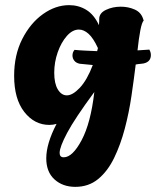

<svg xmlns="http://www.w3.org/2000/svg" viewBox="-20 -527 626 747"><path d="M273 200Q224 200 192 171Q160 142 160 89Q160 32 200 -45Q193 -43 186 -42Q179 -41 172 -41Q114 -41 74.5 -91.5Q35 -142 35 -232Q35 -313 66.5 -375Q98 -437 147 -472Q196 -507 249 -507Q286 -507 316 -488.5Q346 -470 365 -429Q366 -439 366 -446Q366 -453 366 -453Q366 -476 392 -488.5Q418 -501 450 -501Q479 -501 504 -490Q529 -479 537 -453L539 -447Q532 -440 526 -409Q520 -378 515 -331L561 -334Q567 -324 567 -313Q567 -286 538 -280Q534 -279 526 -278.5Q518 -278 508 -276Q501 -219 491.5 -154Q482 -89 465.5 -26.5Q449 36 424 87.5Q399 139 362 169.5Q325 200 273 200ZM240 -156Q263 -156 291 -186Q319 -216 341 -274Q305 -277 290 -279Q276 -282 269 -291Q262 -300 262 -311Q262 -324 270 -333Q290 -331 312.5 -330Q335 -329 358 -328L361 -340Q343 -379 324.5 -395.5Q306 -412 287 -412Q262 -412 240 -387Q218 -362 204.5 -323.5Q191 -285 191 -244Q191 -202 205 -179Q219 -156 240 -156ZM228 85Q262 85 297.5 18.5Q333 -48 347 -169Q271 -66 241.5 -10.5Q212 45 212 68Q212 85 228 85Z"/></svg>

Font: Agbalumo
Style: Regular
Weight: 400
Designer: Raphael Alegbeleye
Foundry: Sorkin Type Co.
Version: Version 1.000; ttfautohint (v1.8.4)